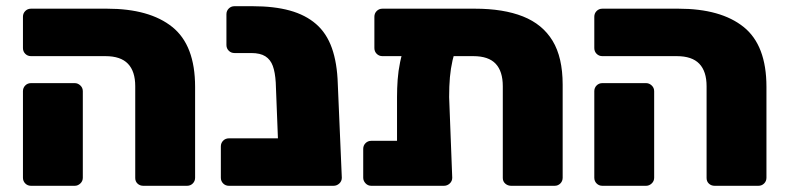

<svg xmlns="http://www.w3.org/2000/svg" viewBox="-20 -599 2539 619"><path d="M442 0Q431 0 423.5 -7Q416 -14 416 -25V-321Q416 -369 392.5 -393.5Q369 -418 320 -418H80Q69 -418 61.5 -425.5Q54 -433 54 -444V-545Q54 -556 61.5 -563.5Q69 -571 80 -571H325Q462 -571 535.5 -512Q609 -453 609 -319V-26Q609 -15 601.5 -7.5Q594 0 583 0ZM80 0Q69 0 61.5 -7.5Q54 -15 54 -26V-305Q54 -316 61.5 -323.5Q69 -331 80 -331H221Q231 -331 239 -323.5Q247 -316 247 -305V-26Q247 -15 239 -7.5Q231 0 221 0Z M718 0Q707 0 699.5 -7.5Q692 -15 692 -26V-127Q692 -138 699.5 -145.5Q707 -153 718 -153H1056V-25Q1056 -14 1048.5 -7Q1041 0 1030 0ZM907 0Q896 0 888.5 -7.5Q881 -15 881 -26L869 -333Q867 -366 859.5 -386.5Q852 -407 835.5 -417.5Q819 -428 790 -428H736Q725 -428 717.5 -435.5Q710 -443 710 -454V-553Q710 -564 717.5 -571.5Q725 -579 736 -579H794Q864 -579 914.5 -565Q965 -551 999 -521.5Q1033 -492 1050 -444Q1067 -396 1069 -329L1082 -26Q1082 -15 1074 -7.5Q1066 0 1055 0Z M1213 -418Q1202 -418 1194.5 -425.5Q1187 -433 1187 -444V-545Q1187 -556 1194.5 -563.5Q1202 -571 1213 -571H1511Q1603 -571 1666 -546Q1729 -521 1761.5 -467.5Q1794 -414 1794 -326V-26Q1794 -15 1786.5 -7.5Q1779 0 1768 0H1628Q1617 0 1609 -7Q1601 -14 1601 -25V-321Q1601 -369 1578 -393.5Q1555 -418 1506 -418ZM1352 -495H1405Q1438 -495 1449.5 -483Q1461 -471 1455 -458Q1445 -431 1439 -404.5Q1433 -378 1430.5 -350Q1428 -322 1428 -286L1438 -26Q1438 -15 1430 -7.5Q1422 0 1411 0H1177Q1166 0 1158.5 -8Q1151 -16 1151 -26V-119Q1151 -130 1158.5 -137.5Q1166 -145 1177 -145H1260V-286Q1260 -314 1262 -342Q1264 -370 1270 -399Q1276 -428 1287 -458Q1293 -473 1306.5 -484Q1320 -495 1352 -495Z M2284 0Q2273 0 2265.5 -7Q2258 -14 2258 -25V-321Q2258 -369 2234.5 -393.5Q2211 -418 2162 -418H1922Q1911 -418 1903.5 -425.5Q1896 -433 1896 -444V-545Q1896 -556 1903.5 -563.5Q1911 -571 1922 -571H2167Q2304 -571 2377.5 -512Q2451 -453 2451 -319V-26Q2451 -15 2443.5 -7.5Q2436 0 2425 0ZM1922 0Q1911 0 1903.5 -7.5Q1896 -15 1896 -26V-305Q1896 -316 1903.5 -323.5Q1911 -331 1922 -331H2063Q2073 -331 2081 -323.5Q2089 -316 2089 -305V-26Q2089 -15 2081 -7.5Q2073 0 2063 0Z"/></svg>

Font: Rubik ExtraBold
Style: Regular
Weight: 800
Designer: Hubert and Fischer
Foundry: Hubert and Fischer
Version: Version 2.300;gftools[0.9.30]